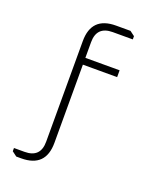

<svg xmlns="http://www.w3.org/2000/svg" viewBox="-157 -836 879 1059"><g transform="rotate(20 282.5 -306.5)"><path d="M40 87H102Q195 87 195 -6V-597Q195 -740 338 -740H423L451 -719V-700H333Q240 -700 240 -607V-515H441V-475H240V-16Q240 127 97 127H68L40 106Z"/></g></svg>

Font: Oxanium ExtraLight ExtraLight
Style: Regular
Weight: 250
Version: Version 2.000